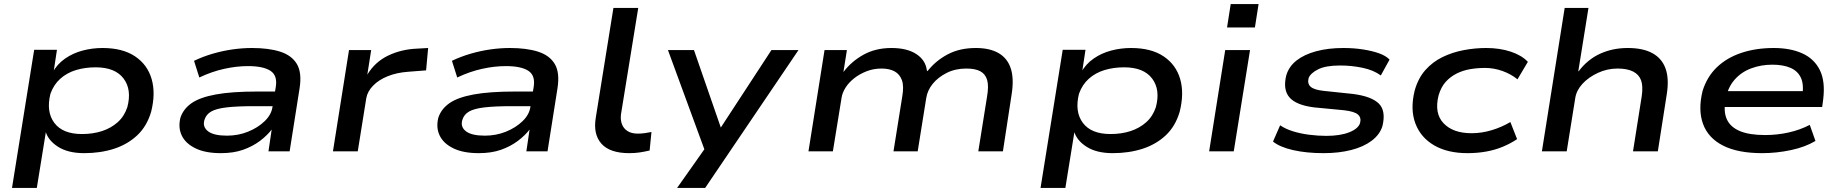

<svg xmlns="http://www.w3.org/2000/svg" viewBox="-20 -744 9046 944"><path d="M39 180 148 -499H260L243 -387H238Q261 -429 300 -456Q339 -483 386.5 -495.5Q434 -508 484 -508Q583 -508 644 -467Q705 -426 725.5 -355.5Q746 -285 723 -194Q702 -123 654.5 -78.5Q607 -34 540.5 -12.5Q474 9 394 9Q315 9 266 -22Q217 -53 204 -98H206L161 180ZM383 -85Q437 -85 481.5 -99.5Q526 -114 558.5 -143Q591 -172 606 -217Q629 -303 587.5 -358Q546 -413 450 -413Q398 -413 353.5 -399.5Q309 -386 276.5 -357Q244 -328 228 -283Q206 -195 247 -140Q288 -85 383 -85Z M1066 9Q990 9 941.5 -14.5Q893 -38 874 -77Q855 -116 867 -165Q881 -208 921.5 -236.5Q962 -265 1040.5 -279.5Q1119 -294 1246 -294H1354L1344 -222H1228Q1145 -222 1094 -216Q1043 -210 1018 -195.5Q993 -181 985 -154Q975 -120 1003 -98.5Q1031 -77 1096 -77Q1151 -77 1199.5 -96.5Q1248 -116 1281.5 -148.5Q1315 -181 1320 -220L1336 -317Q1345 -373 1309.5 -396Q1274 -419 1199 -419Q1143 -419 1082 -405.5Q1021 -392 960 -363L934 -445Q978 -466 1026 -480Q1074 -494 1123 -501Q1172 -508 1219 -508Q1301 -508 1357.5 -490Q1414 -472 1439.5 -429.5Q1465 -387 1453 -310L1404 0H1300L1316 -109L1318 -110Q1295 -79 1258.5 -51.5Q1222 -24 1175 -7.5Q1128 9 1066 9Z M1617 0 1696 -498H1805L1786 -377Q1824 -440 1889 -471Q1954 -502 2032 -505L2085 -508L2075 -398L1985 -391Q1931 -387 1887 -369.5Q1843 -352 1815 -323.5Q1787 -295 1781 -262L1739 0Z M2334 9Q2258 9 2209.5 -14.5Q2161 -38 2142 -77Q2123 -116 2135 -165Q2149 -208 2189.5 -236.5Q2230 -265 2308.5 -279.5Q2387 -294 2514 -294H2622L2612 -222H2496Q2413 -222 2362 -216Q2311 -210 2286 -195.5Q2261 -181 2253 -154Q2243 -120 2271 -98.5Q2299 -77 2364 -77Q2419 -77 2467.5 -96.5Q2516 -116 2549.5 -148.5Q2583 -181 2588 -220L2604 -317Q2613 -373 2577.5 -396Q2542 -419 2467 -419Q2411 -419 2350 -405.5Q2289 -392 2228 -363L2202 -445Q2246 -466 2294 -480Q2342 -494 2391 -501Q2440 -508 2487 -508Q2569 -508 2625.5 -490Q2682 -472 2707.5 -429.5Q2733 -387 2721 -310L2672 0H2568L2584 -109L2586 -110Q2563 -79 2526.5 -51.5Q2490 -24 2443 -7.5Q2396 9 2334 9Z M3074 9Q2979 9 2937.5 -37Q2896 -83 2909 -164L2996 -705H3118L3033 -181Q3030 -154 3038 -133Q3046 -112 3065.5 -99.5Q3085 -87 3116 -87Q3132 -87 3150.5 -89.5Q3169 -92 3183 -95L3174 -4Q3148 2 3125 5.5Q3102 9 3074 9Z M3309 180 3453 -24 3460 36 3264 -498H3392L3524 -117L3773 -498H3906L3447 180Z M3955 0 4034 -498H4144L4127 -391V-390Q4166 -442 4225.5 -475Q4285 -508 4363 -508Q4440 -508 4485.5 -478Q4531 -448 4537 -398L4540 -394Q4580 -445 4639 -476.5Q4698 -508 4778 -508Q4846 -508 4889.5 -483Q4933 -458 4949.5 -408Q4966 -358 4954 -281L4911 0H4790L4833 -269Q4842 -321 4833.5 -350.5Q4825 -380 4800 -393.5Q4775 -407 4731 -407Q4677 -407 4634.5 -385.5Q4592 -364 4566 -332Q4540 -300 4534 -262L4492 0H4373L4416 -269Q4425 -320 4414.5 -349.5Q4404 -379 4378.5 -393Q4353 -407 4314 -407Q4275 -407 4240.5 -393.5Q4206 -380 4179.5 -359Q4153 -338 4137.5 -313.5Q4122 -289 4118 -265L4075 0Z M5096 180 5205 -499H5317L5300 -387H5295Q5318 -429 5357 -456Q5396 -483 5443.5 -495.5Q5491 -508 5541 -508Q5640 -508 5701 -467Q5762 -426 5782.5 -355.5Q5803 -285 5780 -194Q5759 -123 5711.5 -78.5Q5664 -34 5597.5 -12.5Q5531 9 5451 9Q5372 9 5323 -22Q5274 -53 5261 -98H5263L5218 180ZM5440 -85Q5494 -85 5538.5 -99.5Q5583 -114 5615.5 -143Q5648 -172 5663 -217Q5686 -303 5644.5 -358Q5603 -413 5507 -413Q5455 -413 5410.5 -399.5Q5366 -386 5333.5 -357Q5301 -328 5285 -283Q5263 -195 5304 -140Q5345 -85 5440 -85Z M6013 -609 6031 -724H6168L6150 -609ZM5925 0 6004 -498H6126L6046 0Z M6488 9Q6403 9 6337.5 -6Q6272 -21 6239 -48L6274 -128Q6300 -110 6337 -98.5Q6374 -87 6417 -81.5Q6460 -76 6501 -76Q6569 -76 6613.5 -93.5Q6658 -111 6667 -139Q6674 -165 6657 -180.5Q6640 -196 6588 -202L6441 -216Q6353 -227 6320 -265Q6287 -303 6304 -373Q6317 -417 6354.5 -446.5Q6392 -476 6451 -492Q6510 -508 6585 -508Q6636 -508 6681 -501Q6726 -494 6760 -482Q6794 -470 6812 -451L6769 -373Q6734 -399 6680 -410.5Q6626 -422 6569 -422Q6498 -422 6460.5 -403Q6423 -384 6414 -360Q6407 -333 6424 -317.5Q6441 -302 6490 -297L6633 -282Q6724 -270 6759.5 -234.5Q6795 -199 6777 -124Q6764 -82 6724 -52Q6684 -22 6623.5 -6.5Q6563 9 6488 9Z M7195 9Q7097 9 7031 -29.5Q6965 -68 6939 -137Q6913 -206 6935 -297Q6952 -359 6988 -399.5Q7024 -440 7072.5 -463.5Q7121 -487 7176.5 -497.5Q7232 -508 7287 -508Q7354 -508 7408 -490Q7462 -472 7492 -440L7441 -354Q7409 -380 7367 -395Q7325 -410 7282 -410Q7244 -410 7208.5 -404Q7173 -398 7142 -382.5Q7111 -367 7088 -341.5Q7065 -316 7053 -275Q7031 -187 7077.5 -138Q7124 -89 7215 -89Q7265 -89 7314.5 -104Q7364 -119 7406 -144L7439 -60Q7408 -39 7370 -23Q7332 -7 7288 1Q7244 9 7195 9Z M7561 0 7673 -705H7790L7740 -394H7742Q7786 -452 7847.5 -480Q7909 -508 7983 -508Q8058 -508 8104.5 -482.5Q8151 -457 8169 -407Q8187 -357 8175 -281L8131 0H8009L8052 -272Q8059 -321 8048.5 -349.5Q8038 -378 8009 -392.5Q7980 -407 7933 -407Q7882 -407 7836 -385.5Q7790 -364 7760.5 -332Q7731 -300 7725 -262L7683 0Z M8644 9Q8525 9 8452 -28Q8379 -65 8353.5 -134Q8328 -203 8351 -297Q8373 -367 8421.5 -413.5Q8470 -460 8541.5 -484Q8613 -508 8701 -508Q8783 -508 8841.5 -481.5Q8900 -455 8927.5 -399.5Q8955 -344 8944 -255L8939 -218H8433L8445 -296H8869L8841 -272Q8850 -328 8834.5 -361.5Q8819 -395 8783 -410.5Q8747 -426 8694 -426Q8638 -426 8589 -407.5Q8540 -389 8507 -350.5Q8474 -312 8464 -254V-253Q8453 -195 8470.5 -157Q8488 -119 8534.5 -99.5Q8581 -80 8659 -80Q8717 -80 8773.5 -92.5Q8830 -105 8878 -130L8906 -51Q8856 -21 8785.5 -6Q8715 9 8644 9Z"/></svg>

Font: Nunito Sans 7pt Expanded SemiBold
Style: Italic
Weight: 600
Width: 7
Italic angle: -9°
Designer: Vernon Adams
Foundry: Vernon Adams
Version: Version 3.101;gftools[0.9.27]